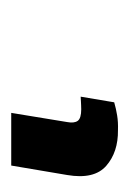

<svg xmlns="http://www.w3.org/2000/svg" viewBox="37 -29 233 347"><g transform="rotate(-90 153.5 144.5)"><path d="M91.8 241.2Q52.2 241.7 27.3 220Q2.4 198.2 10.7 149.4L27.8 48.3H123L106.4 149.4Q104 162.1 108.6 168.5Q113.3 174.8 129.4 174.8Q133.3 174.8 136.7 174.6Q140.1 174.3 143.1 174.3Q149.9 173.8 152.3 173.8L142.1 234.4Q130.4 237.8 118.4 239.7Q106.4 241.7 91.8 241.2Z"/></g></svg>

Font: Inter Extra Bold
Style: Italic
Weight: 800
Italic angle: -9.39999°
Designer: Rasmus Andersson
Foundry: rsms
Version: Version 4.000;git-3c8e0fc